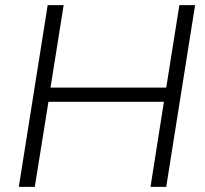

<svg xmlns="http://www.w3.org/2000/svg" viewBox="-20 -725 796 745"><path d="M53 0 165 -705H227L176 -385H625L676 -705H737L625 0H564L616 -330H168L115 0Z"/></svg>

Font: Nunito Sans 12pt ExtraLight 12pt Light
Style: Italic
Weight: 300
Italic angle: -9°
Version: Version 3.101;gftools[0.9.27]